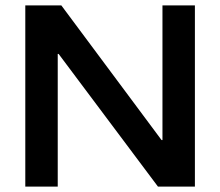

<svg xmlns="http://www.w3.org/2000/svg" viewBox="-20 -695 820 715"><path d="M705.8 0H568.3L198.3 -494.2H195V0H74.2V-675H208.3L581.7 -173.3H585V-675H705.8Z"/></svg>

Font: Funnel Display SemiBold
Style: Regular
Weight: 600
Designer: NORD ID, Kristian Moeller
Foundry: Dicotype
Version: Version 1.000